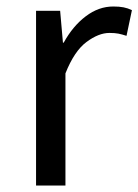

<svg xmlns="http://www.w3.org/2000/svg" viewBox="-20 -577 430 597"><path d="M92.1 0V-543.4H167L175.7 -444.4H178.1Q206.4 -495.9 246.6 -526.3Q286.7 -556.8 332.2 -556.8Q350.9 -556.8 364.2 -554.2Q377.6 -551.6 390.2 -545.4L373.4 -465.6Q359.2 -470.2 348.3 -472.4Q337.3 -474.6 320.2 -474.6Q286.7 -474.6 248.9 -446.4Q211 -418.2 183.5 -348.8V0Z"/></svg>

Font: Noto Sans TC
Style: Regular
Weight: 100
Designer: Ryoko NISHIZUKA 西塚涼子 (kana, bopomofo & ideographs); Paul D. Hunt (Latin, Greek & Cyrillic); Sandoll Communications 산돌커뮤니
Foundry: Adobe
Version: Version 2.004;hotconv 1.0.118;makeotfexe 2.5.65603